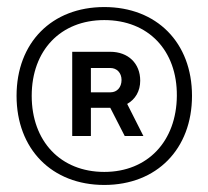

<svg xmlns="http://www.w3.org/2000/svg" viewBox="-20 -772 591 545"><path d="M276 -752C127 -752 27 -651 27 -500C27 -349 127 -247 276 -247C425 -247 525 -349 525 -500C525 -651 425 -752 276 -752ZM70 -500C70 -629 152 -715 276 -715C401 -715 483 -629 482 -500C481 -371 399 -284 276 -284C152 -284 70 -371 70 -500ZM185 -386H238V-466H293L334 -386H387L341 -477C364 -490 378 -513 378 -543C378 -592 344 -625 293 -625H185ZM238 -510V-579H293C312 -579 325 -565 325 -545C325 -524 312 -510 294 -510Z"/></svg>

Font: Non Bureau Light
Style: Regular
Weight: 300
Designer: Jona Saucedo
Foundry: Non Foundry
Version: Version 1.000;FEAKit 1.0